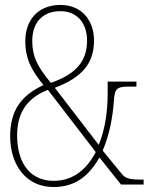

<svg xmlns="http://www.w3.org/2000/svg" viewBox="-20 -744 604 774"><path d="M196 10C292 10 344 -45 381 -109L468 0H559V-20H549C501 -20 485 -25 470 -44L394 -137C422 -203 434 -271 439 -336C442 -393 454 -395 513 -395H530V-415H414V-362C414 -299 404 -222 378 -160L201 -390C313 -433 359 -489 359 -582C359 -656 314 -724 224 -724C126 -724 82 -655 82 -579C82 -498 114 -454 155 -401C69 -361 21 -302 21 -195C21 -79 85 10 196 10ZM185 -410C131 -475 110 -516 110 -579C110 -650 149 -699 224 -699C296 -699 331 -644 331 -581C331 -498 288 -446 185 -410ZM196 -15C111 -15 49 -75 49 -199C49 -312 112 -357 173 -382L366 -131C330 -63 277 -15 196 -15Z"/></svg>

Font: Noto Serif Bengali Condensed Thin
Style: Regular
Weight: 100
Width: 3
Designer: Juan Bruce, Universal Thirst, Indian Type Foundry and the Monotype Design Team.
Foundry: Monotype Imaging Inc.
Version: Version 2.003